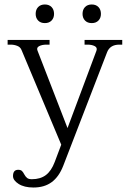

<svg xmlns="http://www.w3.org/2000/svg" viewBox="-20 -648 579 856"><path d="M139 -586Q139 -605 150 -616.5Q161 -628 180 -628Q199 -628 210 -616.5Q221 -605 221 -586Q221 -568 210 -556.5Q199 -545 180 -545Q161 -545 150 -556.5Q139 -568 139 -586ZM348 -586Q348 -605 359 -616.5Q370 -628 389 -628Q408 -628 419 -616.5Q430 -605 430 -586Q430 -568 419 -556.5Q408 -545 389 -545Q370 -545 359 -556.5Q348 -568 348 -586ZM525 -470V-449H512Q470 -449 457 -414L262 91Q243 140 210.5 164Q178 188 129 188Q88 188 63 172Q38 156 38 137Q38 109 61 109Q72 109 77.5 114Q83 119 88 129Q94 140 101 145.5Q108 151 122 151Q160 151 184.5 132.5Q209 114 224 74L253 -3L76 -425Q71 -438 57 -443.5Q43 -449 28 -449H14V-470H201V-449H187Q168 -449 155 -442.5Q142 -436 147 -423L281 -77L410 -422Q415 -436 402 -442.5Q389 -449 371 -449H357V-470Z"/></svg>

Font: Taviraj Light
Style: Regular
Weight: 300
Designer: Katatrad Team
Foundry: CadsonDemak
Version: Version 1.001